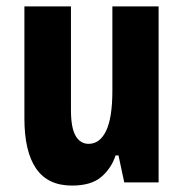

<svg xmlns="http://www.w3.org/2000/svg" viewBox="-20 -568 575 598"><path d="M204 10Q129 10 92.5 -43Q56 -96 56 -199V-548H201V-225Q201 -170 215.5 -145Q230 -120 256 -120Q291 -120 310.5 -160.5Q330 -201 330 -286V-548H474V0H367L349 -84H340Q327 -44 295.5 -17Q264 10 204 10Z"/></svg>

Font: Noto Sans Thai ExtCond ExtBd
Style: Regular
Weight: 800
Width: 2
Designer: Monotype Design Team
Foundry: Monotype Imaging Inc.
Version: Version 2.002; ttfautohint (v1.8.4.7-5d5b)